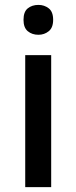

<svg xmlns="http://www.w3.org/2000/svg" viewBox="-20 -764 312 784"><path d="M189 -539V0H83V-539ZM137 -744Q161 -744 179 -730Q197 -716 197 -683Q197 -651 179 -636.5Q161 -622 137 -622Q111 -622 93.5 -636.5Q76 -651 76 -683Q76 -716 93.5 -730Q111 -744 137 -744Z"/></svg>

Font: Noto Sans Tangsa Medium
Style: Regular
Weight: 500
Version: Version 1.504